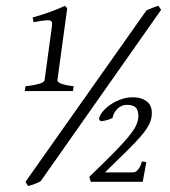

<svg xmlns="http://www.w3.org/2000/svg" viewBox="-20 -623 582 658"><path d="M64.9 -311 67.4 -327.6Q86.9 -329.6 99.6 -332.3Q112.3 -335 119.6 -337.6Q127 -340.3 129.9 -343.3Q132.8 -346.2 132.8 -348.6L157.2 -527.3Q158.7 -537.1 158.7 -542Q158.7 -547.4 155.8 -550.3Q154.8 -551.8 151.4 -552.7Q147.9 -553.7 140.9 -553.5Q133.8 -553.2 122.8 -551.8Q111.8 -550.3 95.2 -546.9L91.8 -563Q102.5 -565.9 117.9 -570.8Q133.3 -575.7 149.2 -581.3Q165 -586.9 179.4 -592.8Q193.8 -598.6 202.6 -603L210.4 -594.7L176.8 -348.6Q176.8 -346.2 178.5 -343.5Q180.2 -340.8 186 -337.9Q191.9 -335 202.9 -332.3Q213.9 -329.6 232.4 -327.6L230 -311ZM469.2 0H291L286.1 -17.1Q336.4 -65.4 368.2 -97.7Q399.9 -129.9 418.2 -151.9Q436.5 -173.8 444.1 -188.5Q451.7 -203.1 453.6 -216.3Q456.5 -238.3 448 -251Q439.5 -263.7 414.1 -263.7Q404.8 -263.7 396.5 -259.8Q388.2 -255.9 381.8 -249.5Q375.5 -243.2 371.3 -235.1Q367.2 -227.1 365.7 -218.8Q347.7 -209.5 325.2 -207.5L319.3 -214.4Q320.8 -226.6 331.5 -240Q342.3 -253.4 358.4 -264.4Q374.5 -275.4 394.3 -282.5Q414.1 -289.6 434.6 -289.6Q466.8 -289.6 485.4 -273.4Q503.9 -257.3 499.5 -223.1Q497.1 -207.5 488.3 -191.4Q479.5 -175.3 460.9 -154.1Q442.4 -132.8 412.8 -103.8Q383.3 -74.7 339.8 -32.2H435.5Q443.8 -32.2 449.7 -38.1Q455.6 -43.9 459.2 -51Q462.9 -58.1 464.6 -64Q466.3 -69.8 466.3 -69.8L481.4 -67.4ZM119.1 -1.5Q107.9 3.9 98.4 7.6Q88.9 11.2 76.2 14.6L67.4 0L481.9 -587.4Q490.7 -591.3 502 -595.9Q513.2 -600.6 522.9 -603L532.2 -589.4Z"/></svg>

Font: Gentium
Style: Italic
Weight: 400
Italic angle: -7°
Designer: J. Victor Gaultney
Version: Version 1.02; 2005; OFL release